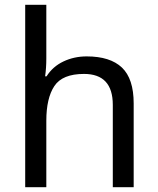

<svg xmlns="http://www.w3.org/2000/svg" viewBox="-20 -831 658 800"><path d="M173 -588Q173 -548 168 -513H174Q200 -554 244.5 -575Q289 -596 341 -596Q439 -596 488 -549.5Q537 -503 537 -400V-51H450V-394Q450 -523 330 -523Q240 -523 206.5 -472.5Q173 -422 173 -328V-51H85V-811H173Z"/></svg>

Font: Noto Sans Tamil UI
Style: Regular
Weight: 400
Designer: Jelle Bosma - Monotype Design Team
Foundry: Monotype Imaging Inc.
Version: Version 2.004; ttfautohint (v1.8.4.7-5d5b)